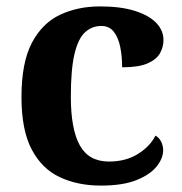

<svg xmlns="http://www.w3.org/2000/svg" viewBox="-20 -569 567 599"><path d="M295 10Q222 10 166 -16.5Q110 -43 78.5 -103.5Q47 -164 47 -266Q47 -374 79.5 -435.5Q112 -497 167.5 -523Q223 -549 292 -549Q357 -549 401 -535Q445 -521 467.5 -497.5Q490 -474 490 -444Q490 -423 479.5 -403.5Q469 -384 441 -371.5Q413 -359 361 -359Q361 -394 355 -423Q349 -452 335 -470Q321 -488 296 -488Q267 -488 245.5 -468.5Q224 -449 212.5 -401Q201 -353 201 -267Q201 -166 229 -115.5Q257 -65 320 -65Q372 -65 410 -88.5Q448 -112 465 -146Q477 -139 483 -126.5Q489 -114 489 -100Q489 -75 468.5 -49.5Q448 -24 405.5 -7Q363 10 295 10Z"/></svg>

Font: Noto Naskh Arabic
Style: Bold
Weight: 700
Designer: Monotype Design Team, David Williams, Mohamad Dakak and Nizar Qandah
Foundry: Monotype Imaging Inc.
Version: Version 2.016